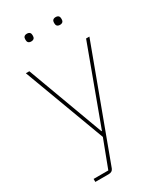

<svg xmlns="http://www.w3.org/2000/svg" viewBox="-220 -772 892 1052"><g transform="rotate(-30 226.0 -245.5)"><path d="M406 -506H427L172 181C167 194 157 200 141 200H57V181H150L216 7L25 -506H47L225 -24H228ZM138 -642C121 -642 115 -652 115 -663V-670C115 -681 121 -691 138 -691C155 -691 161 -681 161 -670V-663C161 -652 155 -642 138 -642ZM320 -642C303 -642 297 -652 297 -663V-670C297 -681 303 -691 320 -691C337 -691 343 -681 343 -670V-663C343 -652 337 -642 320 -642Z"/></g></svg>

Font: Plexus Sans Thin
Style: Regular
Weight: 250
Version: Version 2.001;PS 002.001;hotconv 1.0.70;makeotf.lib2.5.58329